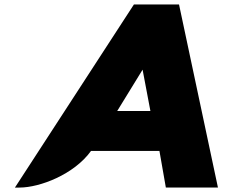

<svg xmlns="http://www.w3.org/2000/svg" viewBox="-20 -845 1049 865"><path d="M390.1 -165H698.3L727.2 0H961.9L786.5 -825H583.4L47.1 0.2L69.7 0C158.7 -0.6 312.4 -57.7 390.1 -165ZM622.4 -531.1 657.6 -345H508.1Z"/></svg>

Font: Hussar Nova
Style: 96
Weight: 700
Foundry: Cannot Into Space Fonts
Version: Version 0.99